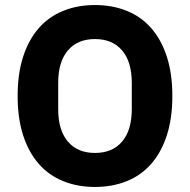

<svg xmlns="http://www.w3.org/2000/svg" viewBox="-20 -730 754 762"><path d="M357 12Q288 12 231 -11Q174 -34 134 -79.5Q94 -125 72 -192.5Q50 -260 50 -349Q50 -438 72 -505.5Q94 -573 134 -618.5Q174 -664 231 -687Q288 -710 357 -710Q426 -710 483 -687Q540 -664 580 -618.5Q620 -573 642 -505.5Q664 -438 664 -349Q664 -260 642 -192.5Q620 -125 580 -79.5Q540 -34 483 -11Q426 12 357 12ZM357 -123Q426 -123 464.5 -168Q503 -213 503 -297V-401Q503 -485 464.5 -530Q426 -575 357 -575Q288 -575 249.5 -530Q211 -485 211 -401V-297Q211 -213 249.5 -168Q288 -123 357 -123Z"/></svg>

Font: IBM Plex Sans Devanagari
Style: Bold
Weight: 700
Designer: Mike Abbink, Paul van der Laan, Pieter van Rosmalen, Erin McLaughlin
Foundry: Bold Monday
Version: Version 1.1